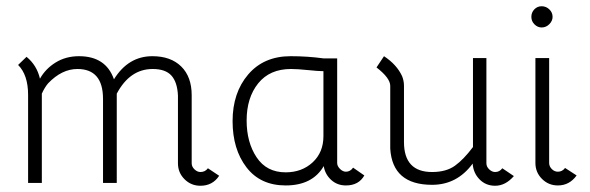

<svg xmlns="http://www.w3.org/2000/svg" viewBox="-20 -586 1890 615"><path d="M310 -269Q310 -365 228 -365Q178 -365 134 -319Q123 -306 114 -286V0H70V-282Q70 -346 38 -378L65 -404Q98 -377 108 -334Q126 -366 158.5 -386Q191 -406 233 -406Q319 -406 345 -332Q391 -406 468 -406Q527 -406 560.5 -373Q594 -340 594 -281V-63Q594 -52 603 -43.5Q612 -35 622 -35Q637 -35 646 -47L682 -23Q661 9 622 9Q592 9 571 -12Q550 -33 550 -63V-280Q548 -323 529 -344Q510 -365 469 -365Q396 -365 354 -286V0H310Z M1060 -64Q1060 -54 1069 -45Q1078 -36 1088 -36Q1102 -36 1111 -49L1147 -24Q1129 8 1088 8Q1060 8 1040.5 -10Q1021 -28 1017 -54Q981 8 895 8Q814 8 769.5 -50Q725 -108 725 -198Q725 -289 775 -347.5Q825 -406 911 -406Q965 -406 1016 -399H1060ZM1016 -358Q1000 -358 966.5 -361.5Q933 -365 912 -365Q844 -365 807 -319Q770 -273 770 -200Q770 -130 802 -82Q834 -34 895 -34Q947 -34 981.5 -66Q1016 -98 1016 -150Z M1230 -311Q1230 -336 1186 -370L1210 -406Q1251 -379 1268 -342Q1274 -327 1274 -311V-131Q1274 -35 1364 -35Q1409 -35 1437 -55Q1465 -75 1495 -115V-400H1538V-63Q1538 -52 1547 -43.5Q1556 -35 1566 -35Q1580 -35 1589 -47L1626 -22Q1599 9 1566 9Q1536 9 1516 -11.5Q1496 -32 1494 -62Q1444 6 1364 6Q1237 6 1230 -110Z M1750 -532Q1750 -519 1739.5 -508.5Q1729 -498 1715 -498Q1702 -498 1692 -508Q1682 -518 1682 -532Q1682 -546 1691.5 -556Q1701 -566 1715 -566Q1729 -566 1739.5 -556Q1750 -546 1750 -532ZM1767 8Q1737 8 1716 -13Q1695 -34 1695 -64V-400H1739V-64Q1739 -53 1747.5 -44.5Q1756 -36 1767 -36Q1781 -36 1790 -48L1827 -24Q1804 8 1767 8Z"/></svg>

Font: Bhavuka
Style: Regular
Weight: 400
Version: 2.94.0; ttfautohint (v1.2) -l 7 -r 28 -G 50 -x 13 -D deva -f